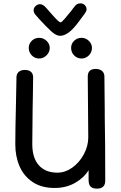

<svg xmlns="http://www.w3.org/2000/svg" viewBox="-20 -1119 719 1142"><path d="M606 -45Q606 3 557 3Q531 3 519 -9Q507 -21 507 -48V-107Q479 -61 426 -31Q373 -1 305 -1Q227 -1 174.5 -36Q122 -71 96.5 -129.5Q71 -188 71 -261Q71 -344 75 -504L78 -660Q78 -679 91 -691Q104 -703 128 -703Q152 -703 164.5 -691.5Q177 -680 177 -659Q177 -604 175.5 -547.5Q174 -491 174 -467Q172 -339 172 -262Q172 -179 211.5 -135.5Q251 -92 321 -92Q368 -92 410.5 -122.5Q453 -153 479 -202Q505 -251 505 -301Q505 -406 502 -664Q502 -709 549 -709Q573 -709 587 -697Q601 -685 601 -663Q601 -603 603 -465V-427Q606 -286 606 -45ZM151 -834Q151 -859 169 -876.5Q187 -894 213 -894Q238 -894 257 -876Q276 -858 276 -834Q276 -809 257 -790Q238 -771 213 -771Q187 -771 169 -789.5Q151 -808 151 -834ZM403 -834Q403 -859 421 -876.5Q439 -894 465 -894Q490 -894 508.5 -876Q527 -858 527 -834Q527 -808 508.5 -789.5Q490 -771 465 -771Q439 -771 421 -789.5Q403 -808 403 -834ZM495 -1063Q495 -1053 484 -1038Q478 -1030 447 -988Q416 -946 389 -926Q362 -906 337 -906Q314 -906 284.5 -933Q255 -960 213 -1006Q201 -1021 192 -1030Q180 -1043 180 -1058Q180 -1072 191.5 -1083Q203 -1094 218 -1094Q236 -1094 255 -1072Q292 -1029 312.5 -1007.5Q333 -986 341 -986Q346 -986 364.5 -1007Q383 -1028 406 -1057Q415 -1071 427 -1084Q438 -1099 459 -1099Q474 -1099 484.5 -1088.5Q495 -1078 495 -1063Z"/></svg>

Font: Mali Medium
Style: Regular
Weight: 500
Version: Version 1.000; ttfautohint (v1.6)